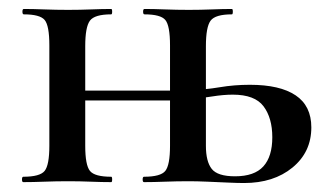

<svg xmlns="http://www.w3.org/2000/svg" viewBox="-20 -406 735 428"><path d="M524 2Q510 2 488 1Q466 0 442.5 -1Q419 -2 401 -2Q374 -2 348 -1Q322 0 301 0Q298 0 298 -6Q298 -12 301 -12Q338 -12 348.5 -25Q359 -38 359 -81V-305Q359 -349 348.5 -361.5Q338 -374 302 -374Q299 -374 299 -380Q299 -386 302 -386Q322 -386 348 -385Q374 -384 401 -384Q427 -384 452 -385Q477 -386 497 -386Q499 -386 499 -380Q499 -374 497 -374Q460 -374 449.5 -360Q439 -346 439 -303V-81Q439 -46 452 -29.5Q465 -13 504 -13Q547 -13 567 -35Q587 -57 587 -100Q587 -143 567.5 -169Q548 -195 499 -195Q478 -195 453 -191Q428 -187 404 -186L402 -205Q437 -206 469.5 -211.5Q502 -217 537 -217Q604 -217 639 -193.5Q674 -170 674 -122Q674 -67 632 -32.5Q590 2 524 2ZM32 0Q29 0 29 -6Q29 -12 32 -12Q69 -12 79.5 -25Q90 -38 90 -81V-305Q90 -349 79.5 -361.5Q69 -374 33 -374Q30 -374 30 -380Q30 -386 33 -386Q53 -386 79 -385Q105 -384 132 -384Q158 -384 183 -385Q208 -386 228 -386Q230 -386 230 -380Q230 -374 228 -374Q191 -374 180.5 -360Q170 -346 170 -303V-81Q170 -38 180.5 -25Q191 -12 228 -12Q230 -12 230 -6Q230 0 228 0Q207 0 182.5 -1Q158 -2 132 -2Q105 -2 79 -1Q53 0 32 0ZM129 -182V-204H398V-182Z"/></svg>

Font: Cormorant SemiBold
Style: Regular
Weight: 600
Designer: Christian Thalmann (Catharsis Fonts)
Foundry: Catharsis Fonts
Version: Version 4.000